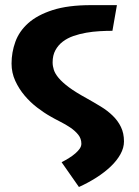

<svg xmlns="http://www.w3.org/2000/svg" viewBox="-20 -470 540 748"><path d="M435.5 -450 418 -350Q394.5 -350 368 -348.5Q341.5 -347 315.8 -342.5Q290 -338 266.2 -329.8Q242.5 -321.5 224.5 -307.8Q206.5 -294 195.8 -274.2Q185 -254.5 185 -227Q185 -212.5 189.8 -197.8Q194.5 -183 208.5 -166.2Q222.5 -149.5 248.2 -130.2Q274 -111 316 -88Q345.5 -71.5 372.2 -55.2Q399 -39 419.2 -19.2Q439.5 0.5 451.2 24.8Q463 49 463 81Q463 106 449.2 130.8Q435.5 155.5 411.8 178.2Q388 201 356 221.5Q324 242 287.5 258.5L220 162Q235.5 154 249.5 145.2Q263.5 136.5 274 127.2Q284.5 118 290.8 108.8Q297 99.5 297 90Q297 70 284.8 54.8Q272.5 39.5 254 27Q235.5 14.5 214.5 4Q193.5 -6.5 176.5 -16.5Q151.5 -30.5 124.8 -51Q98 -71.5 76 -97.5Q54 -123.5 39.5 -155Q25 -186.5 25 -222.5Q25 -266 39.8 -307Q54.5 -348 90 -379.8Q125.5 -411.5 185.2 -430.8Q245 -450 334.5 -450Z"/></svg>

Font: B612
Style: Bold
Weight: 700
Designer: Nicolas Chauveau, Thomas Paillot, Jonathan Favre-Lamarine, Jean-Luc Vinot
Foundry: AIRBUS
Version: Version 1.008